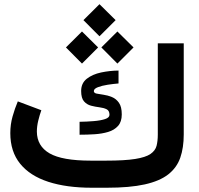

<svg xmlns="http://www.w3.org/2000/svg" viewBox="-20 -880 934 900"><path d="M477.5 -127Q564 -127 613.3 -134.8Q662.6 -142.6 685.3 -158.2Q708 -173.8 713.9 -196.5Q719.7 -219.2 719.7 -249V-676.8H841.3V-250Q841.3 -187.5 825 -140.6Q808.6 -93.8 768.6 -62.5Q728.5 -31.2 658.4 -15.6Q588.4 0 481 0H410.2Q292 0 206.3 -27.8Q120.6 -55.7 74.5 -112.5Q28.3 -169.4 28.3 -255.9Q28.3 -296.4 38.8 -333.7Q49.3 -371.1 63.5 -404.8L173.8 -363.3Q166 -341.8 159.4 -314.9Q152.8 -288.1 152.8 -263.2Q153.3 -195.3 212.4 -161.1Q271.5 -127 405.3 -127ZM353 -309.1Q387.2 -309.6 419.4 -312.3Q451.7 -314.9 472.4 -321.8Q493.2 -328.6 493.2 -341.8Q493.2 -361.3 479.7 -367.9Q466.3 -374.5 446.5 -377Q426.8 -379.4 407 -384.5Q387.2 -389.6 373.8 -404.8Q360.4 -419.9 360.4 -453.6Q360.4 -490.2 387 -511Q413.6 -531.7 453.9 -540.3Q494.1 -548.8 535.6 -549.3V-488.8Q511.2 -486.8 484.4 -482.7Q457.5 -478.5 438.7 -471.2Q419.9 -463.9 419.9 -453.1Q419.9 -443.8 433.1 -441.2Q446.3 -438.5 465.8 -435.8Q485.4 -433.1 504.9 -425Q524.4 -417 537.6 -398.2Q550.8 -379.4 550.8 -343.8Q550.8 -309.1 533.2 -289.6Q515.6 -270 486.8 -261.5Q458 -252.9 423.1 -250.7Q388.2 -248.5 353 -248.5ZM371.1 -785.6 446.3 -860.4 522 -785.6 446.3 -710ZM455.1 -657.7 530.3 -732.4 606 -657.7 530.3 -582ZM289.1 -657.7 364.3 -732.4 439.9 -657.7 364.3 -582Z"/></svg>

Font: Vazir FD
Style: Bold-FD
Weight: 700
Designer: Saber Rastikerdar
Foundry: Saber Rastikerdar
Version: Version 30.1.0